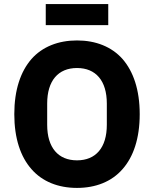

<svg xmlns="http://www.w3.org/2000/svg" viewBox="-20 -908 754 940"><path d="M357 12C265 12 187 -19 134 -80C81 -140 50 -230 50 -349C50 -468 81 -558 134 -619C187 -679 265 -710 357 -710C449 -710 527 -679 580 -619C633 -558 664 -468 664 -349C664 -230 633 -140 580 -80C527 -19 449 12 357 12ZM357 -123C449 -123 503 -185 503 -297V-401C503 -513 449 -575 357 -575C265 -575 211 -513 211 -401V-297C211 -185 265 -123 357 -123ZM204 -888H510V-785H204Z"/></svg>

Font: Plexus Sans Bold
Style: Regular
Weight: 700
Version: Version 2.001;PS 002.001;hotconv 1.0.70;makeotf.lib2.5.58329